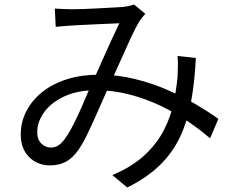

<svg xmlns="http://www.w3.org/2000/svg" viewBox="-20 -771 1040 851"><path d="M223 -733Q242 -732 262.5 -731Q283 -730 298 -730Q318 -730 349.5 -731Q381 -732 415 -734Q449 -736 479 -737.5Q509 -739 524 -740Q539 -742 551.5 -744.5Q564 -747 574 -751L624 -710Q617 -702 610.5 -694Q604 -686 598 -677Q582 -651 560 -603.5Q538 -556 513.5 -500.5Q489 -445 465 -394Q450 -360 432.5 -320.5Q415 -281 397 -240.5Q379 -200 361.5 -165Q344 -130 328 -107Q301 -69 271 -53.5Q241 -38 202 -38Q146 -38 109 -75Q72 -112 72 -175Q72 -231 97.5 -279.5Q123 -328 168.5 -364Q214 -400 277.5 -420Q341 -440 417 -440Q501 -440 579.5 -420.5Q658 -401 726.5 -370.5Q795 -340 851.5 -306.5Q908 -273 948 -244L911 -158Q867 -196 812 -233.5Q757 -271 692 -302Q627 -333 554.5 -352Q482 -371 405 -371Q323 -371 264.5 -343.5Q206 -316 175.5 -273.5Q145 -231 145 -185Q145 -152 163.5 -134.5Q182 -117 205 -117Q222 -117 236 -125Q250 -133 265 -152Q281 -173 297 -203Q313 -233 329 -268Q345 -303 360 -339Q375 -375 390 -406Q410 -450 430.5 -497Q451 -544 471.5 -588Q492 -632 509 -668Q494 -667 466.5 -666Q439 -665 407 -663.5Q375 -662 346.5 -660.5Q318 -659 301 -658Q285 -657 265 -655.5Q245 -654 227 -652ZM848 -514Q843 -408 827 -321Q811 -234 778 -164Q745 -94 688 -38.5Q631 17 544 60L478 5Q566 -32 621 -83.5Q676 -135 706.5 -194.5Q737 -254 749.5 -315Q762 -376 767 -431Q768 -454 768.5 -478Q769 -502 767 -523Z"/></svg>

Font: Noto Sans TC
Style: Regular
Weight: 400
Designer: Ryoko NISHIZUKA  (kana, bopomofo & ideographs); Paul D. Hunt (Latin, Greek & Cyrillic); Sandoll Communications , Soo-you
Foundry: Adobe
Version: Version 2.004-H2;hotconv 1.0.118;makeotfexe 2.5.65603